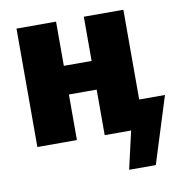

<svg xmlns="http://www.w3.org/2000/svg" viewBox="-79 -607 807 851"><g transform="rotate(-10 324.0 -181.5)"><path d="M554 170H434L473 0H354V-205H229V0H51V-533H229V-334H354V-533H532V-129H648Z"/></g></svg>

Font: Trujillo ExtraBold
Style: Regular
Weight: 800
Designer: Fira Sans original fonts by bBox Type GmbH, Carrois Corporate GbR, & Edenspiekermann AG / Changes by Cristiano Sobral
Foundry: Fira Sans original fonts by bBox Type GmbH, Carrois Corporate GbR, & Edenspiekermann AG / Changes by Cristiano Sobral
Version: Version 4.301;July 28, 2020;FontCreator 13.0.0.2655 64-bit